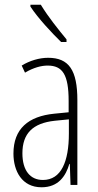

<svg xmlns="http://www.w3.org/2000/svg" viewBox="-20 -850 416 814"><path d="M153 -830H109V-822C141 -773 201 -709 239 -672H262V-683C226 -727 186 -776 153 -830ZM184 -605C147 -605 106 -593 72 -572L86 -542C123 -564 156 -572 182 -572C245 -572 271 -534 271 -422V-374L210 -368C100 -357 37 -304 37 -199C37 -125 73 -56 156 -56C228 -56 259 -104 274 -155H276L279 -66H308V-425C308 -553 272 -605 184 -605ZM212 -338 272 -344V-284C272 -166 240 -87 162 -87C108 -87 75 -127 75 -200C75 -284 119 -328 212 -338Z"/></svg>

Font: Noto Sans Malayalam UI ExtraCondensed ExtraLight
Style: Regular
Weight: 200
Width: 2
Designer: Jelle Bosma - Monotype Design Team
Foundry: Monotype Imaging Inc.
Version: Version 2.104